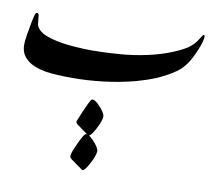

<svg xmlns="http://www.w3.org/2000/svg" viewBox="-86 -438 1106 1000"><g transform="rotate(10 467.0 62.0)"><path d="M353.5 -158.7Q416.5 -158.7 494.6 -164.6Q572.8 -170.4 644 -186.3Q715.3 -202.1 773.2 -226.3Q831.1 -250.5 855.2 -270.5Q879.4 -290.5 894 -315.4Q908.7 -340.3 913.1 -340.3Q918.9 -340.3 917.5 -323.7Q914.6 -300.3 898.4 -260.7Q877.4 -210 856.4 -179.9Q835.4 -149.9 805.7 -128.9Q763.2 -100.1 709.5 -76.2Q662.6 -57.1 606.9 -41.5Q522 -19.5 439.2 -9.8Q356.4 0 278.8 0Q189 0 141.1 -7.3Q63 -19.5 29.8 -54.2Q0 -81.1 0 -127.4Q0 -145.5 5.1 -179.2Q10.3 -212.9 17.1 -246.6Q23.9 -280.3 27.6 -291Q31.2 -301.8 38.6 -301.8Q45.9 -301.8 47.9 -288.8Q49.8 -275.9 52 -248Q54.2 -220.2 94.2 -197.8Q172.9 -160.2 353.5 -158.7ZM337.4 219.2Q388.7 93.3 396.5 93.3Q411.1 87.4 440.2 118.9Q469.2 150.4 471.2 168.5Q471.2 191.9 447.8 236.3Q427.2 275.4 415 280.3Q425.8 286.6 439.9 302.2Q469.2 333.5 471.2 351.6Q471.2 375 447.8 419.4Q424.3 463.9 412.1 463.9Q408.2 461.4 383.8 444.3Q359.4 427.2 346.7 417.5Q337.4 410.2 337.4 402.3Q337.4 385.3 363 330.8Q388.7 276.4 396.5 276.4Q399.9 274.9 404.3 275.9Q397 271 383.8 261.2Q359.4 244.1 346.7 234.4Q337.4 227.1 337.4 219.2Z"/></g></svg>

Font: IranNastaliq
Style: Regular
Weight: 400
Designer: Hossein Zahedi
Version: Version 1.5